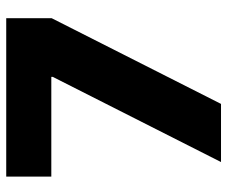

<svg xmlns="http://www.w3.org/2000/svg" viewBox="-78 -670 747 632"><g transform="rotate(-90 296.0 -353.5)"><path d="M359.4 -553.7V-558.6H31.2V-707H552.7V-557.6L270.5 0H79.1Z"/></g></svg>

Font: Pretendard Std Black
Style: Regular
Weight: 900
Designer: Base glyphs from Inter by Rasmus Andersson; Hangeul glyphs from Noto Sans CJK(Source Han Sans) by Jang Soo-young and Kan
Foundry: Kil Hyung-jin
Version: Version 1.309